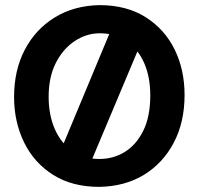

<svg xmlns="http://www.w3.org/2000/svg" viewBox="-20 -716 777 750"><path d="M368 14Q262 14 187.5 -33Q113 -80 74 -160Q35 -240 35 -337Q35 -442 77 -522Q119 -602 194 -648Q269 -694 368 -696Q475 -696 549.5 -648.5Q624 -601 662.5 -522Q701 -443 701 -345Q701 -239 659 -159Q617 -79 543 -33.5Q469 12 368 14ZM368 -95Q423 -95 467.5 -122.5Q512 -150 539.5 -205Q567 -260 567 -344Q567 -415 543.5 -469Q520 -523 475.5 -554.5Q431 -586 370 -586Q317 -586 271 -555Q225 -524 197.5 -469Q170 -414 170 -338Q170 -267 194 -212Q218 -157 262.5 -126Q307 -95 368 -95ZM322 -52 215 -123 423 -622 531 -549Z"/></svg>

Font: Catamaran
Style: Bold
Weight: 700
Designer: Pria Ravichandran
Version: Version 2.000